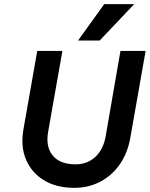

<svg xmlns="http://www.w3.org/2000/svg" viewBox="-20 -895 720 923"><path d="M625 -875 459 -700H355L481 -875ZM159 -650H280L212 -265Q198 -191 233 -148Q268 -105 343 -105Q400 -105 438.5 -141Q477 -177 488 -240L559 -650H680L606 -230Q593 -158 555.5 -104.5Q518 -51 462 -21.5Q406 8 337 8Q252 8 192 -28Q132 -64 105 -128Q78 -192 93 -275Z"/></svg>

Font: Overused Grotesk SemiBold
Style: Italic
Weight: 600
Italic angle: -10°
Version: Version 0.003